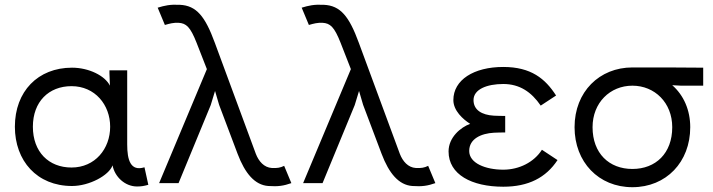

<svg xmlns="http://www.w3.org/2000/svg" viewBox="-20 -763 2970 800"><path d="M278 -65C183 -65 117 -130 117 -235C117 -339 183 -404 278 -404C376 -404 439 -326 439 -235C439 -143 376 -65 278 -65ZM42 -235C42 -93 134 12 280 12C352 12 434 -32 449 -74C458 -26 501 14 551 14C569 14 580 12 598 7L582 -66C524 -48 510 -96 510 -161V-470H436V-458L438 -406C418 -447 351 -481 280 -481C138 -481 42 -382 42 -235Z M1098 12C1140 15 1162 11 1194 0L1164 -72C1148 -64 1135 -62 1113 -63C1080 -65 1058 -91 1046 -122L875 -585C835 -694 799 -740 729 -743C688 -745 667 -740 637 -731L667 -659C688 -665 703 -669 724 -668C756 -666 773 -651 799 -585L842 -475L643 0H724L858 -325L876 -384L893 -326L970 -122C1001 -40 1042 8 1098 12Z M1698 12C1740 15 1762 11 1794 0L1764 -72C1748 -64 1735 -62 1713 -63C1680 -65 1658 -91 1646 -122L1475 -585C1435 -694 1399 -740 1329 -743C1288 -745 1267 -740 1237 -731L1267 -659C1288 -665 1303 -669 1324 -668C1356 -666 1373 -651 1399 -585L1442 -475L1243 0H1324L1458 -325L1476 -384L1493 -326L1570 -122C1601 -40 1642 8 1698 12Z M2303 -96 2238 -139C2205 -87 2143 -56 2077 -56C2003 -56 1935 -83 1935 -134C1935 -185 1985 -207 2038 -210C2058 -211 2070 -211 2085 -211V-280C2070 -280 2058 -280 2038 -281C1987 -284 1953 -305 1953 -346C1953 -391 2009 -413 2077 -413C2145 -413 2194 -380 2233 -323L2297 -365C2252 -435 2193 -484 2077 -484C1954 -484 1869 -430 1869 -346C1869 -302 1909 -266 1939 -247C1900 -233 1849 -191 1849 -132C1849 -36 1945 15 2077 15C2182 15 2255 -23 2303 -96Z M2615 -406C2708 -406 2781 -335 2781 -233C2781 -124 2712 -59 2615 -59C2518 -59 2449 -124 2449 -233C2449 -335 2522 -406 2615 -406ZM2374 -233C2374 -88 2474 17 2615 17C2756 17 2856 -88 2856 -233C2856 -304 2829 -366 2781 -408L2818 -406H2910V-481C2828 -482 2737 -482 2615 -482C2478 -482 2374 -381 2374 -233Z"/></svg>

Font: Kreadon Medium
Style: Regular
Weight: 500
Designer: kohakuno
Foundry: StudioGnu
Version: Version 1.000;Glyphs 3.1.2 (3151)